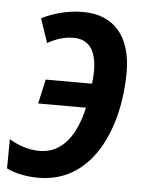

<svg xmlns="http://www.w3.org/2000/svg" viewBox="-48 -588 489 636"><g transform="rotate(5 196.0 -270.0)"><path d="M103 10C292 10 364 -193 364 -363C364 -485 304 -550 203 -550C151 -550 103 -536 66 -517L93 -437C121 -453 149 -462 179 -462C228 -462 256 -430 256 -357C256 -345 255 -329 253 -316H99L81 -235H240C219 -141 174 -79 99 -79C62 -79 28 -91 -2 -109L-3 -12C22 1 60 10 103 10Z"/></g></svg>

Font: Noto Sans Display SemiCondensed Medium
Style: Italic
Weight: 500
Width: 4
Italic angle: -12°
Designer: Monotype Design Team
Foundry: Monotype Imaging Inc.
Version: Version 1.900